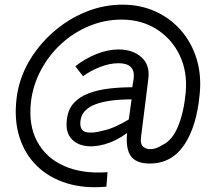

<svg xmlns="http://www.w3.org/2000/svg" viewBox="-20 -680 923 823"><path d="M436 120Q344 129 268 106Q192 83 139.5 32.5Q87 -18 63.5 -92Q40 -166 51 -258Q61 -341 102.5 -413.5Q144 -486 207 -541.5Q270 -597 346.5 -628.5Q423 -660 505 -660Q582 -660 646 -631Q710 -602 755.5 -550Q801 -498 822.5 -428.5Q844 -359 836 -277Q823 -137 769 -58Q715 21 622 21Q563 21 540.5 -11.5Q518 -44 525 -110Q477 -75 428.5 -61.5Q380 -48 341 -55.5Q302 -63 281 -91.5Q260 -120 267 -170Q272 -212 297 -239Q322 -266 361.5 -280.5Q401 -295 448.5 -300.5Q496 -306 547 -306L553 -343Q561 -409 488 -409Q450 -409 408 -392.5Q366 -376 336 -353L303 -396Q343 -428 392.5 -448Q442 -468 488 -468Q549 -468 586 -435Q623 -402 616 -344L584 -88Q581 -62 594.5 -50.5Q608 -39 630.5 -41Q653 -43 677 -59Q718 -78 743 -138Q768 -198 776 -283Q784 -373 750 -443.5Q716 -514 651 -555Q586 -596 501 -596Q429 -596 362.5 -568.5Q296 -541 243 -492.5Q190 -444 156 -380.5Q122 -317 113 -246Q101 -145 139 -74Q177 -3 255 31.5Q333 66 441 58ZM421 -120Q447 -125 476.5 -138.5Q506 -152 532 -168L544 -254Q443 -254 387 -232Q331 -210 325 -163Q320 -121 348 -114Q376 -107 421 -120Z"/></svg>

Font: Kulim Park Light
Style: Italic
Weight: 300
Italic angle: -8°
Designer: Noponies / Dale Sattler
Foundry: Noponies
Version: Version 1.000; ttfautohint (v1.8.3)